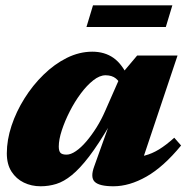

<svg xmlns="http://www.w3.org/2000/svg" viewBox="-20 -668 688 704"><path d="M325.5 -58 380.5 -211.5H383.5Q341 -139 306.8 -94.2Q272.5 -49.5 243.2 -25.8Q214 -2 186.2 6.5Q158.5 15 129 15Q95.5 15 67.5 1.5Q39.5 -12 22.2 -38.8Q5 -65.5 5 -106Q5 -154.5 22.2 -206.8Q39.5 -259 69.8 -307.2Q100 -355.5 139.8 -394.2Q179.5 -433 225.2 -455.8Q271 -478.5 318.5 -478.5Q363.5 -478.5 396 -455.8Q428.5 -433 452 -380.5L427.5 -345.5Q419.5 -368.5 405 -380.2Q390.5 -392 367 -392Q345.5 -392 322 -373.5Q298.5 -355 276 -324.8Q253.5 -294.5 235.5 -259Q217.5 -223.5 206.5 -189.8Q195.5 -156 195.5 -131Q195.5 -114 201.8 -107.5Q208 -101 224 -101Q239.5 -101 258.2 -113.8Q277 -126.5 296.2 -149Q315.5 -171.5 333.8 -200.5Q352 -229.5 366 -262L424.5 -395L483 -464.5H631L487.5 -36.5L455.5 -90Q485.5 -91 511.5 -97.8Q537.5 -104.5 563.2 -120.2Q589 -136 619 -163L644 -134.5Q579.5 -56 517 -20.5Q454.5 15 396 15Q344.5 15 327.5 -1.2Q310.5 -17.5 325.5 -58ZM297 -569 321 -648.5H612L588 -569Z"/></svg>

Font: Newsreader ExtraBold
Style: Italic
Weight: 800
Italic angle: -17°
Designer: Hugues Gentile
Foundry: Production Type
Version: Version 1.003